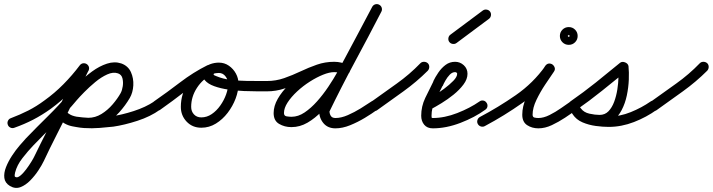

<svg xmlns="http://www.w3.org/2000/svg" viewBox="-45 -588 3449 929"><path d="M25 30Q15 34 5.5 29.5Q-4 25 -7 16Q-11 6 -6.5 -3.5Q-2 -13 7 -16Q52 -33 91.5 -53Q131 -73 170 -102Q219 -137 262 -180.5Q305 -224 341 -272Q341 -272 341 -272Q341 -272 341 -272Q347 -280 357.5 -281.5Q368 -283 376 -277Q384 -271 385.5 -260.5Q387 -250 381 -242Q343 -191 297.5 -145Q252 -99 200 -61Q158 -31 115.5 -9Q73 13 25 30Q25 30 25 30Q25 30 25 30ZM339 -268Q344 -278 353.5 -281Q363 -284 372 -279Q382 -274 385 -264.5Q388 -255 383 -246Q359 -199 336 -151.5Q313 -104 289 -56Q259 6 227.5 67.5Q196 129 167 191Q158 210 141 236Q124 262 101.5 285Q79 308 54 317.5Q29 327 3 312Q-21 297 -24 273Q-27 249 -16 221Q-5 193 13 165.5Q31 138 50 116Q69 94 80 82Q133 27 186.5 -25.5Q240 -78 289 -136Q307 -158 336.5 -187.5Q366 -217 401 -242.5Q436 -268 472.5 -280Q509 -292 542 -281Q542 -281 542 -281Q542 -281 542 -281Q542 -281 542 -281Q542 -281 542 -281Q575 -269 588.5 -239Q602 -209 600 -174.5Q598 -140 583 -114Q583 -114 583 -114Q583 -114 583 -114Q562 -78 532 -44.5Q502 -11 464 10.5Q426 32 382 32Q382 32 382 32Q381 32 381 32Q343 31 304 23Q265 15 237 -15Q231 -23 231.5 -33.5Q232 -44 239 -51Q247 -57 257.5 -56.5Q268 -56 275 -49Q294 -28 325 -23.5Q356 -19 383 -18Q383 -18 382 -18Q382 -18 382 -18Q416 -18 446 -36.5Q476 -55 500 -83Q524 -111 539 -138Q539 -138 539 -138Q539 -138 539 -138Q546 -151 549 -171Q552 -191 547.5 -209Q543 -227 526 -233Q526 -233 526 -233Q526 -233 526 -233Q503 -241 474 -228Q445 -215 416 -191Q387 -167 363 -142.5Q339 -118 327 -104Q278 -45 223.5 8Q169 61 116 116Q91 142 64 176.5Q37 211 28 247Q27 251 26 258.5Q25 266 29 268Q38 274 52.5 262.5Q67 251 81.5 231.5Q96 212 107 194Q118 176 121 169Q151 107 182.5 45.5Q214 -16 245 -78Q268 -126 291 -173.5Q314 -221 339 -268Q339 -268 339 -268Q339 -268 339 -268ZM239 -51Q247 -58 257.5 -57Q268 -56 275 -49Q289 -32 317.5 -25Q346 -18 379.5 -17.5Q413 -17 444 -19.5Q475 -22 495 -25Q495 -25 495 -25Q494 -25 494 -25Q544 -32 601.5 -50.5Q659 -69 701 -97Q709 -103 719.5 -101.5Q730 -100 735 -91Q741 -83 739.5 -72.5Q738 -62 729 -57Q683 -24 620 -3.5Q557 17 502 25Q502 25 501 25Q501 25 501 25Q474 28 437 31Q400 34 362 31.5Q324 29 291 18Q258 7 237 -15Q230 -23 231 -33.5Q232 -44 239 -51Z M694 -63Q689 -71 690.5 -81.5Q692 -92 701 -98Q763 -141 826.5 -189.5Q890 -238 958 -272Q958 -272 958 -272Q958 -272 958 -272Q968 -276 977.5 -273Q987 -270 992 -260Q996 -251 993 -241.5Q990 -232 980 -227Q914 -195 852 -147Q790 -99 729 -56Q721 -51 710.5 -52.5Q700 -54 694 -63ZM959 -272Q968 -277 978 -273Q988 -269 992 -260Q996 -251 992.5 -241Q989 -231 980 -227Q936 -206 908 -163Q880 -120 880 -71Q880 -49 893.5 -34.5Q907 -20 929 -20Q956 -20 979.5 -36Q1003 -52 1021 -77.5Q1039 -103 1049 -131Q1059 -159 1059 -183Q1059 -201 1046.5 -218Q1034 -235 1014 -235Q1011 -235 1000.5 -234Q990 -233 989 -230Q989 -230 989 -230Q989 -230 989 -230Q987 -226 993.5 -223Q1000 -220 1003 -219Q1034 -206 1072 -201.5Q1110 -197 1148.5 -196.5Q1187 -196 1220 -196Q1227 -196 1233 -196Q1239 -196 1246 -196Q1246 -196 1246 -196Q1246 -196 1246 -196Q1256 -196 1263.5 -188.5Q1271 -181 1271 -171Q1271 -161 1263.5 -153.5Q1256 -146 1246 -146Q1233 -146 1203.5 -146Q1174 -146 1136 -147.5Q1098 -149 1060 -154.5Q1022 -160 991.5 -171Q961 -182 946 -200Q931 -218 941 -246Q941 -246 941 -246Q941 -246 941 -246Q949 -269 970.5 -277Q992 -285 1014 -285Q1041 -285 1062.5 -270Q1084 -255 1096.5 -232Q1109 -209 1109 -183Q1109 -148 1095 -111Q1081 -74 1056.5 -42Q1032 -10 999.5 10Q967 30 929 30Q886 30 858 0.5Q830 -29 830 -71Q830 -134 866 -190Q902 -246 959 -272Q959 -272 959 -272Q959 -272 959 -272Z M1246 -146Q1236 -146 1228.5 -153.5Q1221 -161 1221 -171Q1221 -181 1228.5 -188.5Q1236 -196 1246 -196Q1290 -196 1330 -210Q1370 -224 1409 -242.5Q1448 -261 1488 -275Q1528 -289 1572 -289Q1608 -289 1637 -273Q1646 -267 1648.5 -257Q1651 -247 1646 -238Q1640 -229 1630 -226.5Q1620 -224 1611 -229Q1595 -239 1572 -239Q1530 -239 1491 -225Q1452 -211 1412.5 -192.5Q1373 -174 1332 -160Q1291 -146 1246 -146Q1246 -146 1246 -146Q1246 -146 1246 -146ZM1646 -238Q1640 -229 1630 -226.5Q1620 -224 1611 -229Q1595 -239 1572 -239Q1549 -239 1518 -226.5Q1487 -214 1454 -193Q1421 -172 1392.5 -145.5Q1364 -119 1346.5 -92Q1329 -65 1329 -41Q1329 -27 1342 -25Q1355 -23 1364 -23Q1365 -23 1366 -23Q1398 -23 1429 -44Q1460 -65 1489 -97.5Q1518 -130 1543.5 -168Q1569 -206 1588.5 -241Q1608 -276 1621 -301Q1621 -301 1621 -301Q1621 -301 1621 -301Q1655 -364 1688.5 -427.5Q1722 -491 1756 -555Q1756 -555 1756 -555Q1756 -555 1756 -555Q1761 -564 1771 -567Q1781 -570 1790 -565Q1799 -560 1802 -550Q1805 -540 1800 -531Q1766 -468 1732.5 -404.5Q1699 -341 1665 -277Q1665 -277 1665 -277Q1665 -277 1665 -277Q1649 -247 1626.5 -207Q1604 -167 1575.5 -126.5Q1547 -86 1513.5 -51Q1480 -16 1443 5.5Q1406 27 1366 27Q1365 27 1364 27Q1332 27 1305.5 11.5Q1279 -4 1279 -41Q1279 -75 1299 -110Q1319 -145 1352 -177Q1385 -209 1424 -234.5Q1463 -260 1501.5 -274.5Q1540 -289 1572 -289Q1608 -289 1637 -273Q1646 -267 1648.5 -257Q1651 -247 1646 -238ZM1756 -555Q1761 -564 1770.5 -567Q1780 -570 1790 -565Q1799 -560 1802 -550.5Q1805 -541 1800 -531Q1737 -409 1671.5 -287.5Q1606 -166 1546 -42Q1546 -42 1547 -48Q1549 -54 1549 -53Q1549 -38 1555.5 -27.5Q1562 -17 1578 -17Q1606 -17 1638 -31Q1670 -45 1700 -63.5Q1730 -82 1752 -97Q1760 -103 1770 -101.5Q1780 -100 1786 -91Q1792 -83 1790.5 -73Q1789 -63 1780 -57Q1754 -38 1720 -17.5Q1686 3 1649 18Q1612 33 1578 33Q1541 33 1520 8Q1499 -17 1499 -53Q1499 -54 1500 -59Q1501 -64 1501 -64Q1561 -188 1626.5 -310Q1692 -432 1756 -555Q1756 -555 1756 -555Q1756 -555 1756 -555Z M1746 -61Q1740 -70 1741.5 -80Q1743 -90 1752 -96Q1812 -139 1874.5 -183.5Q1937 -228 1989 -282Q1989 -282 1989 -282Q1989 -282 1989 -282Q1996 -289 2006.5 -289Q2017 -289 2025 -282Q2032 -275 2032 -264.5Q2032 -254 2025 -246Q1971 -192 1907 -146Q1843 -100 1780 -55Q1772 -49 1762 -51Q1752 -53 1746 -61Z M2041 -60Q2032 -55 2022 -58Q2012 -61 2007 -70Q2003 -80 2006 -89.5Q2009 -99 2018 -104Q2030 -111 2054.5 -125.5Q2079 -140 2104.5 -159Q2130 -178 2148.5 -197Q2167 -216 2167 -231Q2167 -235 2163.5 -237Q2160 -239 2157 -239Q2143 -239 2131 -226.5Q2119 -214 2110 -198Q2101 -182 2097 -172Q2097 -172 2096 -172Q2096 -172 2096 -172Q2079 -138 2061 -102Q2043 -66 2043 -28Q2043 -22 2043.5 -19.5Q2044 -17 2049 -17Q2106 -17 2167.5 -41Q2229 -65 2275 -97Q2275 -97 2275 -97Q2275 -97 2275 -97Q2283 -103 2293 -101.5Q2303 -100 2309 -91Q2315 -83 2313.5 -73Q2312 -63 2303 -57Q2252 -20 2183 6.5Q2114 33 2049 33Q2022 33 2007.5 15.5Q1993 -2 1993 -28Q1993 -73 2012.5 -114Q2032 -155 2052 -194Q2052 -194 2052 -194Q2051 -194 2051 -194Q2061 -215 2076 -237Q2091 -259 2111 -274Q2131 -289 2157 -289Q2181 -289 2199 -272.5Q2217 -256 2217 -231Q2217 -205 2197.5 -179Q2178 -153 2149.5 -130Q2121 -107 2091.5 -89Q2062 -71 2041 -60Q2041 -60 2041 -60Q2041 -60 2041 -60Z M2164 -380Q2156 -374 2145.5 -375.5Q2135 -377 2129 -385Q2123 -393 2124.5 -403.5Q2126 -414 2134 -420Q2173 -449 2212.5 -478.5Q2252 -508 2291 -537Q2291 -537 2291 -537Q2291 -537 2291 -537Q2299 -543 2309.5 -541.5Q2320 -540 2326 -532Q2332 -524 2330.5 -513.5Q2329 -503 2321 -497Q2282 -468 2242.5 -438.5Q2203 -409 2164 -380Q2164 -380 2164 -380Q2164 -380 2164 -380Z M2267 12Q2262 3 2265 -7Q2268 -17 2277 -22Q2366 -69 2450.5 -127.5Q2535 -186 2594 -269Q2601 -280 2611 -280.5Q2621 -281 2628 -276Q2636 -270 2639 -260.5Q2642 -251 2635 -241Q2617 -215 2593 -179Q2569 -143 2550.5 -104.5Q2532 -66 2532 -33Q2532 -21 2541.5 -19Q2551 -17 2560 -17Q2585 -17 2614 -31.5Q2643 -46 2670 -65Q2697 -84 2716 -97Q2716 -97 2716 -97Q2716 -97 2716 -97Q2724 -103 2734.5 -101.5Q2745 -100 2750 -91Q2756 -83 2754.5 -72.5Q2753 -62 2744 -57Q2720 -39 2689 -18.5Q2658 2 2625 17.5Q2592 33 2560 33Q2529 33 2505.5 17.5Q2482 2 2482 -33Q2482 -73 2501 -115.5Q2520 -158 2546 -198Q2572 -238 2593 -269Q2600 -279 2610 -280Q2620 -281 2628 -275Q2636 -270 2639 -260.5Q2642 -251 2634 -241Q2572 -153 2483.5 -90.5Q2395 -28 2301 22Q2292 27 2282 24Q2272 21 2267 12ZM2700 -414Q2700 -416 2704.5 -411.5Q2709 -407 2707 -407Q2705 -407 2709.5 -411.5Q2714 -416 2714 -414Q2714 -412 2709.5 -416.5Q2705 -421 2707 -421Q2709 -421 2704.5 -416.5Q2700 -412 2700 -414ZM2664 -414Q2664 -432 2676.5 -444.5Q2689 -457 2707 -457Q2725 -457 2737.5 -444.5Q2750 -432 2750 -414Q2750 -396 2737.5 -383.5Q2725 -371 2707 -371Q2689 -371 2676.5 -383.5Q2664 -396 2664 -414Z M2709 -63Q2704 -71 2705.5 -81.5Q2707 -92 2716 -98Q2778 -141 2837.5 -188.5Q2897 -236 2955 -284Q2965 -292 2980 -286Q2994 -280 2996 -268Q2999 -239 2997.5 -202Q2996 -165 2988 -126.5Q2980 -88 2963 -55.5Q2946 -23 2920 -2.5Q2894 18 2856 18Q2821 18 2784 7Q2747 -4 2726 -35Q2718 -45 2721 -54.5Q2724 -64 2732 -69Q2739 -75 2749 -74.5Q2759 -74 2766 -63Q2778 -46 2803 -37.5Q2828 -29 2855 -26.5Q2882 -24 2900 -24Q2954 -24 3007 -45.5Q3060 -67 3103 -97Q3103 -97 3103 -97Q3103 -97 3103 -97Q3112 -103 3122 -101.5Q3132 -100 3138 -92Q3144 -83 3142.5 -73Q3141 -63 3133 -57Q3083 -21 3022.5 2.5Q2962 26 2900 26Q2872 26 2838 21.5Q2804 17 2773.5 4Q2743 -9 2726 -35Q2718 -45 2721 -54.5Q2724 -64 2732 -69Q2739 -75 2749 -74.5Q2759 -74 2766 -63Q2780 -44 2807 -38Q2834 -32 2856 -32Q2882 -32 2899 -49.5Q2916 -67 2926.5 -95Q2937 -123 2942 -155Q2947 -187 2947.5 -215Q2948 -243 2946 -261Q2945 -268 2953.5 -267.5Q2962 -267 2971 -264Q2980 -260 2986 -254.5Q2992 -249 2987 -245Q2928 -197 2867.5 -148.5Q2807 -100 2744 -56Q2736 -51 2725.5 -52.5Q2715 -54 2709 -63Z M3098 -61Q3092 -70 3093.5 -80Q3095 -90 3104 -96Q3164 -139 3226.5 -183.5Q3289 -228 3341 -282Q3341 -282 3341 -282Q3341 -282 3341 -282Q3348 -289 3358.5 -289Q3369 -289 3377 -282Q3384 -275 3384 -264.5Q3384 -254 3377 -246Q3323 -192 3259 -146Q3195 -100 3132 -55Q3124 -49 3114 -51Q3104 -53 3098 -61Z"/></svg>

Font: FRB American Cursive Semibold
Style: Italic
Weight: 600
Italic angle: -25°
Version: Version 2.0;Modular Font Editor K font №1